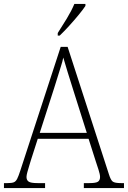

<svg xmlns="http://www.w3.org/2000/svg" viewBox="-22 -951 647 971"><path d="M-2 0V-25H16Q37 -25 47.5 -29Q58 -33 65 -47Q72 -61 81 -89L285 -714H320L529 -69Q538 -40 548.5 -32.5Q559 -25 590 -25H605V0H402V-25H430Q464 -25 474 -32.5Q484 -40 484 -56Q484 -69 476 -93.5Q468 -118 463 -133L426 -249H169L134 -140Q131 -130 126 -113.5Q121 -97 116.5 -81Q112 -65 112 -56Q112 -40 123 -32.5Q134 -25 168 -25H206V0ZM179 -279H417L349 -494Q334 -540 320.5 -585Q307 -630 298 -660Q295 -643 286.5 -616.5Q278 -590 269 -560.5Q260 -531 252 -506ZM270 -784Q292 -818 316 -857.5Q340 -897 354 -931H410V-921Q399 -904 376 -876Q353 -848 327 -819.5Q301 -791 280 -771H270Z"/></svg>

Font: Noto Serif Lao SemiCondensed ExtraLight
Style: Regular
Weight: 200
Width: 4
Designer: Monotype Design Team
Foundry: Monotype Imaging Inc.
Version: Version 2.003; ttfautohint (v1.8.4.7-5d5b)